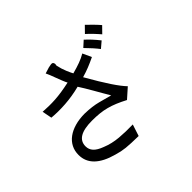

<svg xmlns="http://www.w3.org/2000/svg" viewBox="-170 -1005 1339 1339"><g transform="rotate(-45 500.0 -335.0)"><path d="M674 -635 717 -674Q739 -654 759 -632.5Q779 -611 802 -582L756 -543Q748 -553 740 -563Q732 -573 722.5 -583.5Q713 -594 701 -606.5Q689 -619 674 -635ZM642 -613 672 -548Q635 -530 601 -516.5Q567 -503 529 -492Q590 -385 632 -322Q674 -259 705 -227L633 -163Q595 -183 562.5 -196.5Q530 -210 498 -218.5Q466 -227 432.5 -230.5Q399 -234 359 -234Q200 -234 200 -139Q200 -108 220.5 -85.5Q241 -63 287 -46Q343 -23 408 -17.5Q473 -12 541 -14L513 72Q471 71 442.5 70Q414 69 391.5 66.5Q369 64 350 60Q331 56 307 49Q123 -1 123 -131Q123 -171 139.5 -203Q156 -235 186.5 -257.5Q217 -280 260.5 -292.5Q304 -305 358 -305Q432 -303 484.5 -289Q537 -275 578 -264Q564 -287 547.5 -316Q531 -345 514.5 -373.5Q498 -402 482.5 -428Q467 -454 455 -472Q380 -453 308 -448Q236 -443 173 -449L159 -521Q189 -519 219 -518.5Q249 -518 280.5 -520Q312 -522 348 -527.5Q384 -533 426 -542Q418 -557 409.5 -578.5Q401 -600 392.5 -622.5Q384 -645 376.5 -664.5Q369 -684 363 -695L408 -709Q440 -717 447.5 -712.5Q455 -708 457 -697Q457 -694 456.5 -689.5Q456 -685 455 -680Q464 -639 478 -606Q492 -573 500 -559Q545 -571 579 -583.5Q613 -596 642 -613ZM751 -696 796 -742Q819 -720 842.5 -696Q866 -672 880 -655L835 -609Q828 -617 817 -629.5Q806 -642 794 -654.5Q782 -667 770 -678.5Q758 -690 751 -696Z"/></g></svg>

Font: D2Coding
Style: Regular
Weight: 400
Monospace: yes
Designer: Yong-Rak Park; Jeong-Hwan Yoon; Sang-Min Lee;
Foundry: NHN Corporation
Version: Version 1.3.2; Build 20180524